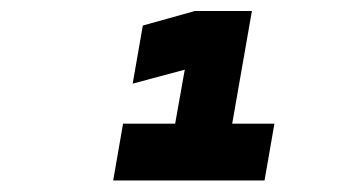

<svg xmlns="http://www.w3.org/2000/svg" viewBox="-20 -713 626 342"><path d="M181.6 -391.6 199.2 -492.7H292L309.1 -588.9L216.3 -564L234.4 -667.5L327.1 -693.4H428.7L393.6 -492.7H468.8L451.2 -391.6Z"/></svg>

Font: Cascadia Mono
Style: Bold Italic
Weight: 700
Italic angle: -10°
Monospace: yes
Designer: Aaron Bell
Foundry: Saja Typeworks
Version: Version 2404.023; ttfautohint (v1.8.4)